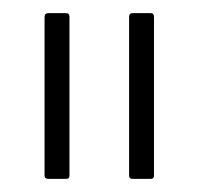

<svg xmlns="http://www.w3.org/2000/svg" viewBox="-20 -703 303 293"><path d="M182 -430Q177 -430 177 -435V-677Q177 -683 182 -683H210Q215 -683 215 -677V-435Q215 -430 210 -430ZM54 -430Q48 -430 48 -435V-677Q48 -683 54 -683H81Q86 -683 86 -677V-435Q86 -430 81 -430Z"/></svg>

Font: Sofia Sans Condensed ExtraLight
Style: Regular
Weight: 250
Version: Version 4.100